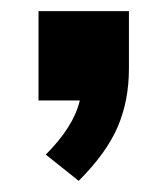

<svg xmlns="http://www.w3.org/2000/svg" viewBox="-20 -180 300 344"><path d="M121 144 62 97Q112 47 123 0H49V-160H211V-57Q211 0 191 47Q171 94 121 144Z"/></svg>

Font: Nunito Sans ExtraBold
Style: Regular
Weight: 800
Designer: Vernon Adams
Foundry: Vernon Adams
Version: Version 3.101; ttfautohint (v1.8.4.7-5d5b);gftools[0.9.27]